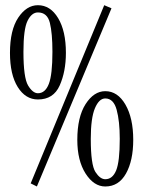

<svg xmlns="http://www.w3.org/2000/svg" viewBox="-20 -711 540 724"><path d="M123 -664.1Q99.6 -664.1 84 -632.8Q68.4 -601.6 68.4 -515.6Q68.4 -418 85.9 -388.7Q103.5 -359.4 123 -359.4Q150.4 -359.4 164.1 -394.5Q177.7 -429.7 177.7 -515.6Q177.7 -585.9 168 -625Q158.2 -664.1 123 -664.1ZM228.5 -511.7Q228.5 -441.4 205.1 -388.7Q181.6 -335.9 123 -335.9Q76.2 -335.9 46.9 -382.8Q17.6 -429.7 17.6 -511.7Q17.6 -597.7 48.8 -644.5Q80.1 -691.4 123 -691.4Q169.9 -691.4 199.2 -642.6Q228.5 -593.8 228.5 -511.7ZM431.6 -187.5Q431.6 -253.9 419.9 -296.9Q408.2 -339.8 377 -339.8Q353.5 -339.8 337.9 -302.7Q322.3 -265.6 322.3 -187.5Q322.3 -89.8 339.8 -62.5Q357.4 -35.2 377 -35.2Q404.3 -35.2 418 -68.4Q431.6 -101.6 431.6 -187.5ZM482.4 -183.6Q482.4 -105.5 455.1 -56.6Q427.7 -7.8 377 -7.8Q334 -7.8 302.7 -56.6Q271.5 -105.5 271.5 -183.6Q271.5 -269.5 302.7 -318.4Q334 -367.2 377 -367.2Q423.8 -367.2 453.1 -316.4Q482.4 -265.6 482.4 -183.6ZM400.4 -679.7 119.1 -7.8 95.7 -19.5 373 -691.4Z"/></svg>

Font: BabelStone Khitan Small Seal
Style: Regular
Weight: 400
Designer: Andrew West
Foundry: BabelStone
Version: Version 13.000